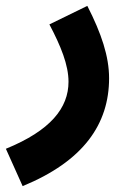

<svg xmlns="http://www.w3.org/2000/svg" viewBox="-57 -403 457 653"><path d="M20 230C227 145 314 19 314 -137C314 -211 288 -289 240 -383L111 -320C150 -246 176 -182 176 -125C176 -36 115 41 -37 103Z"/></svg>

Font: Noto Sans Arabic UI SmCn
Style: Bold
Weight: 700
Width: 4
Designer: Monotype Design Team, Nadine Chahine and Nizar Qandah
Foundry: Monotype Imaging Inc.
Version: Version 2.010